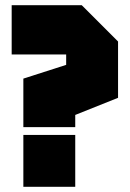

<svg xmlns="http://www.w3.org/2000/svg" viewBox="-20 -720 500 740"><path d="M70 0V-200H270V0ZM270 -230H70V-417L235 -470V-510H25V-700H295L435 -560V-343L270 -277Z"/></svg>

Font: Tektur Condensed Black
Style: Regular
Weight: 900
Width: 3
Designer: Adam Jagosz
Foundry: Adam Jagosz
Version: Version 1.005;gftools[0.9.30]